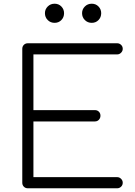

<svg xmlns="http://www.w3.org/2000/svg" viewBox="-20 -1014 726 1034"><path d="M130 0Q117 0 108.5 -8.5Q100 -17 100 -30V-751Q100 -764 108.5 -772.5Q117 -781 130 -781H611Q623 -781 632 -772.5Q641 -764 641 -751Q641 -739 632 -730Q623 -721 611 -721H160V-421H491Q504 -421 512.5 -412.5Q521 -404 521 -391Q521 -378 512.5 -369Q504 -360 491 -360H160V-60H611Q623 -60 632 -51Q641 -42 641 -30Q641 -17 632 -8.5Q623 0 611 0ZM274 -891Q252 -891 237 -906Q222 -921 222 -943Q222 -964 237 -979Q252 -994 274 -994Q296 -994 310.5 -979Q325 -964 325 -943Q325 -921 310.5 -906Q296 -891 274 -891ZM474 -891Q452 -891 437 -906Q422 -921 422 -943Q422 -964 437 -979Q452 -994 474 -994Q496 -994 510.5 -979Q525 -964 525 -943Q525 -921 510.5 -906Q496 -891 474 -891Z"/></svg>

Font: ComfortaaLight
Style: Regular
Weight: 300
Designer: Johan Aakerlund
Foundry: Johan Aakerlund
Version: Version 3.104; ttfautohint (v1.8.1.43-b0c9)